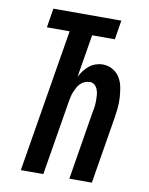

<svg xmlns="http://www.w3.org/2000/svg" viewBox="-83 -796 666 857"><g transform="rotate(10 250.0 -367.5)"><path d="M71 0 178 -648H75L89 -735H397L383 -648H280L248 -454Q255 -468 265.5 -482Q276 -496 289 -506.5Q302 -517 318 -522.5Q334 -528 349 -528Q374 -528 394.5 -516.5Q415 -505 427 -485.5Q439 -466 443.5 -443Q448 -420 449.5 -395.5Q451 -371 448.5 -346.5Q446 -322 442 -298L393 0H291L342 -312Q345 -325 346.5 -338Q348 -351 348 -363.5Q348 -376 347 -388.5Q346 -401 342 -412.5Q338 -424 329 -432.5Q320 -441 307 -441Q296 -441 284.5 -436.5Q273 -432 264.5 -423.5Q256 -415 250.5 -405Q245 -395 240.5 -384Q236 -373 233.5 -362Q231 -351 229 -340L173 0Z"/></g></svg>

Font: Iosevka Term Curly Oblique
Style: Bold
Weight: 700
Italic angle: -9°
Designer: Belleve Invis
Foundry: Belleve Invis
Version: Version 32.3.0